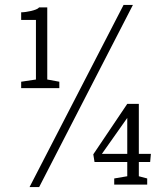

<svg xmlns="http://www.w3.org/2000/svg" viewBox="-20 -750 645 780"><path d="M482 -730 100 10H139L520 -730ZM126 -669V-427L66 -418V-392H221V-418L172 -427V-720H139Q135 -715 126 -711.5Q117 -708 106.5 -705.5Q96 -703 85 -701.5Q74 -700 66 -700V-669ZM497 -92V-34L444 -25V0H578V-25L544 -34V-92H590L593 -125H544V-328H497L359 -123L364 -92ZM394 -125 497 -271V-125Z"/></svg>

Font: GradeGX
Style: Regular
Weight: 100
Width: 1
Designer: Adam Twardoch
Foundry: Adam Twardoch
Version: Version 2.002; DEVELOPMENT